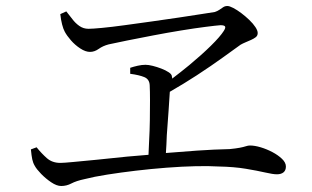

<svg xmlns="http://www.w3.org/2000/svg" viewBox="-20 -672 1040 640"><path d="M181 -625 201 -634Q211 -622 221 -608.5Q231 -595 244.5 -585.5Q258 -576 275 -576Q288 -576 320 -579Q352 -582 395.5 -588Q439 -594 486 -600.5Q533 -607 576 -613.5Q619 -620 651 -625Q683 -630 696 -632Q705 -635 711.5 -639.5Q718 -644 724 -648Q730 -652 738 -652Q745 -652 757.5 -645.5Q770 -639 784 -628.5Q798 -618 811 -605.5Q824 -593 831.5 -581.5Q839 -570 839 -562Q839 -553 832.5 -548Q826 -543 817 -539Q808 -535 798.5 -531Q789 -527 782 -523Q761 -508 723 -480.5Q685 -453 636 -421Q593 -393 546 -366Q546 -366 546 -365Q545 -343 542 -304Q539 -265 536 -221Q535 -190 533 -162Q585 -166 637 -170Q695 -174 745 -175Q766 -177 779 -179.5Q792 -182 799.5 -184.5Q807 -187 813 -187Q829 -187 849 -181Q869 -175 888 -165Q907 -155 920 -142.5Q933 -130 933 -117Q933 -104 925 -97.5Q917 -91 903 -91Q890 -91 864 -97Q838 -103 799 -109.5Q760 -116 709 -117Q677 -119 632 -118Q587 -117 535 -113Q483 -109 432.5 -103Q382 -97 337.5 -90Q293 -83 262 -75Q234 -69 218 -60.5Q202 -52 184 -52Q169 -52 150.5 -64.5Q132 -77 117 -92.5Q102 -108 96 -119Q90 -129 87.5 -141Q85 -153 83 -174L102 -181Q118 -161 136 -145Q154 -129 181 -129Q192 -129 223.5 -132Q255 -135 302 -139.5Q349 -144 404 -150Q439 -153 475 -156Q476 -177 477 -201Q479 -236 479.5 -271.5Q480 -307 480 -337.5Q480 -368 479 -388Q478 -408 461 -415Q444 -422 414 -426V-446Q426 -450 439.5 -453Q453 -456 465 -456Q475 -456 489 -452.5Q503 -449 517.5 -443.5Q532 -438 542.5 -431Q553 -424 553 -417Q554 -414 554 -410Q583 -432 611 -455Q652 -489 683 -519.5Q714 -550 726 -569Q733 -580 730 -584Q727 -588 715 -588Q701 -587 665.5 -582.5Q630 -578 584 -570.5Q538 -563 491 -554Q444 -545 404 -537Q364 -529 342 -524Q323 -519 309 -509Q295 -499 280 -499Q265 -499 247.5 -510.5Q230 -522 216.5 -537.5Q203 -553 196 -566Q191 -575 187 -590.5Q183 -606 181 -625Z"/></svg>

Font: Early Summer Mincho
Style: Regular
Weight: 400
Designer: GuiWonder
Version: Version 1.002